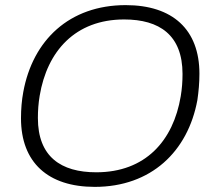

<svg xmlns="http://www.w3.org/2000/svg" viewBox="-20 -718 833 750"><path d="M350 12C570 12 714 -126 751 -327C756 -361 759 -395 759 -430C759 -603 654 -698 471 -698C251 -698 108 -561 71 -359C65 -327 62 -292 62 -256C62 -83 168 12 350 12ZM356 -45C218 -45 128 -106 128 -257C128 -286 130 -314 135 -344C164 -518 274 -642 465 -642C603 -642 693 -581 693 -429C693 -400 691 -372 686 -342C657 -168 548 -45 356 -45Z"/></svg>

Font: Archivo ExtraLight
Style: Italic
Weight: 200
Italic angle: -10°
Designer: Hector Gatti
Foundry: Omnibus-Type
Version: Version 2.001